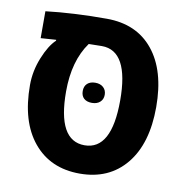

<svg xmlns="http://www.w3.org/2000/svg" viewBox="-75 -712 769 793"><g transform="rotate(10 309.5 -315.5)"><path d="M309.6 -639.6Q435.1 -639.6 504.6 -554.2Q574.2 -468.8 574.2 -315.4Q574.2 -162.1 503.7 -76.2Q433.1 9.8 310.1 9.8Q187 9.8 116 -75.9Q44.9 -161.6 44.9 -314.9Q44.9 -374 67.9 -430.7Q90.8 -487.3 119.1 -513.7V-517.6L54.7 -513.2V-626Q168 -639.6 309.6 -639.6ZM196.3 -314.9Q196.3 -108.9 309.6 -108.9Q422.9 -108.9 422.9 -316.9Q422.9 -524.9 309.6 -524.9L254.4 -523.9Q196.3 -443.4 196.3 -314.9ZM263.7 -328.6Q263.7 -348.6 275.9 -359.9Q288.1 -371.1 309.3 -371.1Q330.6 -371.1 343.3 -359.4Q356 -347.7 356 -328.6Q356 -309.6 343.3 -298.1Q330.6 -286.6 309.1 -286.6Q287.6 -286.6 275.6 -297.6Q263.7 -308.6 263.7 -328.6Z"/></g></svg>

Font: Open Sans Hebrew
Style: Bold
Weight: 700
Foundry: Ascender Corporation, Yanek Iontef
Version: Version 2.001;PS 002.001;hotconv 1.0.70;makeotf.lib2.5.58329